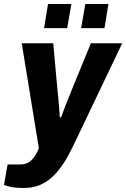

<svg xmlns="http://www.w3.org/2000/svg" viewBox="-60 -744 633 963"><path d="M57 199Q23 199 -2.5 194Q-28 189 -40 184L-22 81H41Q66 81 83.5 70Q101 59 113.5 40.5Q126 22 135 0L49 -527H207L228 -296Q231 -272 233 -246.5Q235 -221 237 -197.5Q239 -174 240 -155H246Q252 -169 257.5 -185Q263 -201 270 -218.5Q277 -236 284.5 -254.5Q292 -273 299 -291L396 -527H553L306 -10Q284 36 259.5 74Q235 112 205.5 140.5Q176 169 139.5 184Q103 199 57 199ZM161 -603 181 -724H298L277 -603ZM347 -603 368 -724H484L464 -603Z"/></svg>

Font: Archivo SemiCondensed ExtraBold
Style: Italic
Weight: 800
Width: 4
Italic angle: -10°
Designer: Hector Gatti
Foundry: Omnibus-Type
Version: Version 2.001